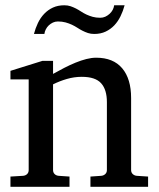

<svg xmlns="http://www.w3.org/2000/svg" viewBox="-20 -715 607 735"><path d="M326.2 0V-39.1L368.2 -42Q377 -43 383.1 -48.8Q389.2 -54.7 389.2 -64V-324.2Q389.2 -371.6 367.2 -396.2Q345.2 -420.9 293 -420.9Q264.2 -420.9 236.3 -412.8Q208.5 -404.8 183.1 -392.1V-64Q183.1 -54.7 189 -48.8Q194.8 -43 204.1 -42L246.1 -39.1V0H20V-39.1L68.8 -42Q78.1 -43 84 -48.8Q89.8 -54.7 89.8 -64V-411.1H20V-443.8L142.1 -481.9H183.1V-432.1Q204.1 -443.8 225.8 -455.1Q247.6 -466.3 269 -475.1Q290.5 -483.9 310.5 -489Q330.6 -494.1 348.1 -494.1Q413.6 -494.1 447.8 -453.6Q481.9 -413.1 481.9 -339.8V-64Q481.9 -54.7 488 -48.8Q494.1 -43 502.9 -42L546.9 -39.1V0ZM226.1 -694.8Q239.3 -694.8 250 -691.2Q260.7 -687.5 270.8 -682.4Q280.8 -677.2 290.3 -670.9Q299.8 -664.6 310.8 -659.4Q321.8 -654.3 334.7 -650.6Q347.7 -647 363.8 -647Q374 -647 383.1 -651.1Q392.1 -655.3 399.4 -661.9Q406.7 -668.5 411.4 -677.2Q416 -686 417 -694.8H457Q451.2 -672.9 441.4 -652.8Q431.6 -632.8 417.5 -617.9Q403.3 -603 384.3 -594Q365.2 -585 340.8 -585Q327.6 -585 316.7 -588.6Q305.7 -592.3 295.7 -597.4Q285.6 -602.5 275.9 -608.9Q266.1 -615.2 255.1 -620.4Q244.1 -625.5 231 -629.2Q217.8 -632.8 201.7 -632.8Q191.4 -632.8 182.6 -628.7Q173.8 -624.5 166.7 -617.9Q159.7 -611.3 155.3 -602.5Q150.9 -593.8 149.9 -585H109.9Q115.7 -606.9 125.2 -627Q134.8 -647 149.2 -662.1Q163.6 -677.2 182.6 -686Q201.7 -694.8 226.1 -694.8Z"/></svg>

Font: Tagmukay Beta
Style: Regular
Weight: 400
Designer: Peter Martin
Foundry: SIL International
Version: Version 2.000; dev 82b92eM